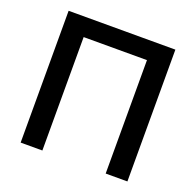

<svg xmlns="http://www.w3.org/2000/svg" viewBox="-125 -845 996 976"><g transform="rotate(20 373.0 -356.5)"><path d="M84.5 0V-713H662V0H544.5V-613.5H202V0Z"/></g></svg>

Font: Heraclito Medium
Style: Regular
Weight: 500
Designer: Kostas Bartsokas (font) & Cristiano Sobral (main changes)
Foundry: Kostas Bartsokas (font) & Cristiano Sobral (main changes)
Version: Version 1.00;July 8, 2020;FontCreator 13.0.0.2655 64-bit